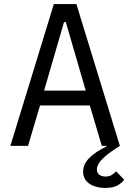

<svg xmlns="http://www.w3.org/2000/svg" viewBox="-20 -718 640 945"><path d="M245 -698H356L570 0Q519 32 495 54Q471 76 464 90Q457 104 457 114Q457 135 470 143Q483 151 499 151Q516 151 528.5 144Q541 137 551 125L591 166Q581 182 558.5 194.5Q536 207 498 207Q468 207 443 198Q418 189 403.5 171Q389 153 389 127Q389 91 418.5 60.5Q448 30 504 3L503 0H481L422 -199H177L118 0H31ZM304 -609H295L197 -272H402Z"/></svg>

Font: Lilex
Style: Regular
Weight: 400
Monospace: yes
Designer: Mike Abbink, Paul van der Laan, Pieter van Rosmalen, Mikhael Khrustik
Foundry: Mikhael Khrustik
Version: Version 2.510